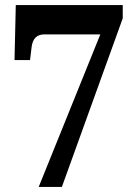

<svg xmlns="http://www.w3.org/2000/svg" viewBox="-20 -734 534 754"><path d="M132 0H223L462 -662V-714H42L37 -498H98L104 -548C108 -582 124 -599 155 -599H374Z"/></svg>

Font: Noto Serif Bengali Condensed Black
Style: Regular
Weight: 900
Width: 3
Designer: Juan Bruce, Universal Thirst, Indian Type Foundry and the Monotype Design Team.
Foundry: Monotype Imaging Inc.
Version: Version 2.003